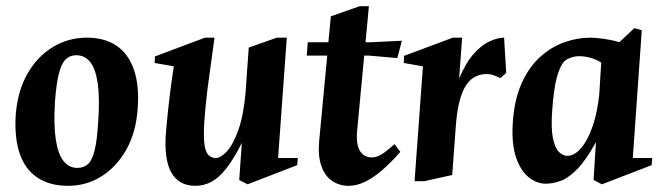

<svg xmlns="http://www.w3.org/2000/svg" viewBox="-20 -587 2143 622"><path d="M200.9 15Q141.9 15 102.1 -11Q62.3 -37 44.3 -88Q26.4 -139 30.9 -213.9Q36.8 -292.1 68.9 -348.1Q101 -404.1 151.3 -434.6Q201.5 -465 261 -465Q319 -465 357.3 -439Q395.6 -413 413.6 -362Q431.6 -311 426.1 -236.1Q420.9 -158.2 389.1 -102.1Q357.2 -45.9 308.3 -15.4Q259.4 15 200.9 15ZM230 -43.1Q252 -43.1 265.4 -55.8Q278.9 -68.5 286.7 -100.6Q294.5 -132.6 298 -190.9Q303.5 -268.3 296.7 -316.1Q289.9 -364 272.2 -386.1Q254.5 -408.1 227 -408.1Q206.9 -408.1 193.1 -395.1Q179.4 -382.1 170.9 -349.4Q162.5 -316.7 158 -256.9Q153.5 -181.1 160.9 -133.9Q168.4 -86.6 186.2 -64.9Q204.1 -43.1 230 -43.1Z M612.9 15Q559 15 534.5 -29.1Q510 -73.1 518.1 -165.1Q524.4 -234.4 530.8 -284.6Q537.3 -334.9 543.1 -372.1L481.1 -383L481.9 -404.1L644.1 -465H674.9Q665.6 -395.5 656.3 -328.8Q647 -262 642 -194Q638.9 -146.2 642.2 -120.3Q645.6 -94.4 655.4 -84.7Q665.2 -75.1 679.1 -75.1Q694.9 -75.1 714.9 -96.6Q734.9 -118.1 751.9 -165.2Q768.9 -212.2 775.6 -288.1Q777.6 -318 780.4 -357.4Q783.2 -396.8 785.9 -432.9L876.9 -465H909.1L880.9 -75.1H944.9L942.9 -52L782 10.1L755 -3.9L763.4 -124.1Q737.2 -71.8 712.9 -41.1Q688.6 -10.5 664.5 2.2Q640.4 15 612.9 15Z M1109.9 15Q1079 15 1055.7 -1Q1032.4 -17 1021 -49.4Q1009.6 -81.9 1014 -130.9L1040.1 -406.9H973.9L976.9 -450H1043.8L1051.9 -534.1L1145 -566.9H1175.1L1164.1 -450H1177.9L1281.9 -455L1267.2 -398.9L1175.1 -406.9H1159.9L1136.9 -163.1Q1134 -131 1140 -112.1Q1146 -93.1 1157.8 -85.1Q1169.6 -77.1 1181.9 -77.1Q1195 -77.1 1205.1 -81.2Q1215.2 -85.4 1227.9 -94.9Q1240.6 -104.4 1258.1 -120L1276.9 -95Q1244.5 -58 1215.4 -33.5Q1186.4 -9 1160.3 3Q1134.2 15 1109.9 15Z M1323 0 1350.1 -372.1 1288.1 -383 1288.9 -406 1447 -465H1477.1L1467.4 -332.6Q1489.1 -384.1 1514.7 -412.7Q1540.2 -441.4 1566.4 -453.2Q1592.5 -465 1613 -465L1619.9 -350.9L1601.1 -334Q1590.9 -339 1579.7 -343.1Q1568.5 -347.1 1556 -347.1Q1537.7 -347.1 1521.2 -339.5Q1504.7 -331.9 1491.5 -313.1Q1478.2 -294.4 1469.4 -262Q1460.5 -229.6 1456.7 -179.5L1445 -20.1L1354.9 0Z M1748 8.1Q1719 8.1 1692.9 -12.6Q1666.8 -33.4 1651.9 -76.7Q1637 -120 1641.1 -188Q1645.8 -263.2 1669.4 -316.1Q1693 -369 1728.9 -401.7Q1764.9 -434.5 1807.3 -449.7Q1849.7 -465 1892 -465Q1910.1 -465 1936.6 -461.2Q1963.1 -457.4 1986.5 -450.5L2035.1 -495.9L2059.1 -489L2030 -75.1H2093.1L2091.1 -52L1929.9 10.1L1902.9 -3.9L1910.6 -126.3Q1878.2 -67.9 1850 -39.1Q1821.7 -10.3 1796.6 -1.1Q1771.4 8.1 1748 8.1ZM1819.1 -82Q1832.5 -82 1847.6 -93Q1862.7 -104 1877.2 -127.9Q1891.7 -151.7 1903.6 -189.6Q1915.5 -227.4 1921.4 -281.6L1927.7 -384.1Q1913.1 -394 1893.7 -399.5Q1874.4 -405 1855.9 -405Q1842.1 -405 1828.1 -399.8Q1814 -394.5 1807.9 -388Q1793.4 -371.8 1783.7 -335.6Q1774.1 -299.5 1769.1 -231.9Q1764.5 -172.4 1771.2 -139.6Q1777.9 -106.9 1791.1 -94.4Q1804.2 -82 1819.1 -82Z"/></svg>

Font: Ancizar Serif Light
Style: Italic
Weight: 300
Italic angle: -4°
Designer: Cesar Puertas, Viviana Monsalve, Julian Moncada, Julian Prieto, Jose Castro, Felipe Aragon, Mariel Hernandez, Sara Alarc
Version: Version 8.100